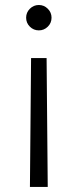

<svg xmlns="http://www.w3.org/2000/svg" viewBox="-20 -568 313 773"><path d="M172.2 184.7H100.5L105.1 -334.2H167.6ZM136.4 -547.9Q157.3 -547.9 172.4 -532.8Q187.5 -517.8 187.5 -496.8Q187.5 -475.5 172.4 -460.6Q157.3 -445.7 136.4 -445.7Q115.4 -445.7 100.3 -460.6Q85.2 -475.5 85.2 -496.8Q85.2 -517.8 100.3 -532.8Q115.4 -547.9 136.4 -547.9Z"/></svg>

Font: Inter Zeller Light
Style: Regular
Weight: 300
Designer: Rasmus Andersson; Joe Bland
Foundry: zeller
Version: Version 3.015;git-dec3a8cb1